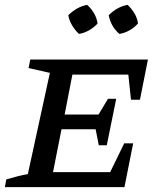

<svg xmlns="http://www.w3.org/2000/svg" viewBox="-25 -773 665 793"><path d="M-5 0 1 -32Q24 -39 46 -44.5Q68 -50 90 -54L181 -472L93 -492L100 -527H586L553 -361H516L505 -465H274L242 -300H382L421 -365H455L416 -173H383L370 -239H229L194 -62H430L488 -181H525L489 0ZM335 -753Q372 -719 378 -676Q364 -660 343 -648Q322 -636 301 -633Q285 -648 273 -668Q261 -688 257 -710Q273 -726 293 -737.5Q313 -749 335 -753ZM502 -753Q519 -737 530.5 -717.5Q542 -698 545 -676Q530 -659 509.5 -647.5Q489 -636 468 -633Q433 -663 424 -710Q439 -726 459.5 -737.5Q480 -749 502 -753Z"/></svg>

Font: Piazzolla SC Medium
Style: Italic
Weight: 500
Italic angle: -11.3°
Designer: Juan Pablo del Peral
Foundry: Huerta Tipografica
Version: Version 1.330